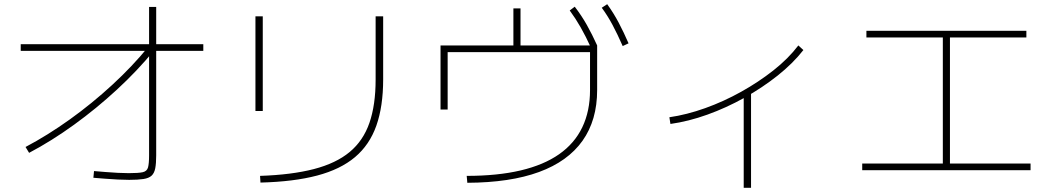

<svg xmlns="http://www.w3.org/2000/svg" viewBox="-20 -840 5040 917"><path d="M102 -138Q208 -194 314 -270Q420 -346 516.5 -435Q613 -524 688 -616L714 -597Q636 -502 538.5 -412Q441 -322 334 -244.5Q227 -167 119 -110ZM597 19Q574 19 543 17.5Q512 16 481.5 13.5Q451 11 426 9L429 -23Q453 -21 483 -18.5Q513 -16 543 -14.5Q573 -13 595 -13Q641 -13 661.5 -17.5Q682 -22 687 -40.5Q692 -59 692 -98V-807H726V-98Q726 -60 721.5 -36.5Q717 -13 704 -1Q691 11 665 15Q639 19 597 19ZM79 -597V-629H951V-597Z M1222 0Q1373 -5 1479 -32.5Q1585 -60 1650 -114Q1715 -168 1744.5 -253.5Q1774 -339 1774 -460V-762H1810V-461Q1810 -332 1777.5 -240Q1745 -148 1675.5 -89.5Q1606 -31 1494.5 -1.5Q1383 28 1224 32ZM1200 -310V-762H1235V-310Z M2209 0Q2356 0 2466.5 -26Q2577 -52 2650.5 -103.5Q2724 -155 2761 -232Q2798 -309 2798 -410V-591H2118V-317H2084V-623H2432V-800H2466V-623H2832V-410Q2832 -266 2762 -167.5Q2692 -69 2554.5 -18.5Q2417 32 2212 33ZM2804 -609Q2778 -666 2753.5 -709Q2729 -752 2701 -790L2725 -808Q2758 -765 2783 -720.5Q2808 -676 2832 -623ZM2954 -620Q2929 -677 2905.5 -721Q2882 -765 2854 -803L2880 -820Q2911 -777 2935 -731.5Q2959 -686 2982 -633Z M3177 -280Q3260 -292 3348 -323.5Q3436 -355 3519.5 -401.5Q3603 -448 3674 -504Q3745 -560 3793 -623L3817 -601Q3767 -537 3694 -479Q3621 -421 3535 -373Q3449 -325 3358.5 -292.5Q3268 -260 3182 -248ZM3532 57V-400H3567V57Z M4098 -27V-59H4483V-661H4118V-693H4882V-661H4517V-59H4902V-27Z"/></svg>

Font: M PLUS 2 Thin ExtraLight
Style: Regular
Weight: 250
Version: Version 1.001